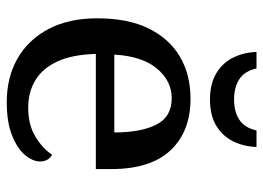

<svg xmlns="http://www.w3.org/2000/svg" viewBox="-128 -660 797 582"><g transform="rotate(90 271.0 -368.5)"><path d="M289 10Q214 10 157 -22.5Q100 -55 67.5 -116.5Q35 -178 35 -264Q35 -358 66 -420.5Q97 -483 151.5 -515Q206 -547 279 -547Q378 -547 435 -486.5Q492 -426 492 -307V-260H143Q145 -188 166 -143Q187 -98 223 -76.5Q259 -55 306 -55Q358 -55 394 -77Q430 -99 448 -127Q457 -124 463 -114Q469 -104 469 -91Q469 -69 449.5 -45.5Q430 -22 390 -6Q350 10 289 10ZM381 -316Q381 -396 357.5 -443Q334 -490 277 -490Q225 -490 187.5 -445.5Q150 -401 145 -316ZM281 -606Q233 -606 201 -625.5Q169 -645 153.5 -677.5Q138 -710 137 -747H187Q195 -711 219.5 -695Q244 -679 281 -679Q318 -679 342.5 -695Q367 -711 375 -747H425Q424 -710 408.5 -677.5Q393 -645 361.5 -625.5Q330 -606 281 -606Z"/></g></svg>

Font: ET Text
Style: Regular
Weight: 470
Designer: Monotype Design Team
Foundry: Monotype Imaging Inc.
Version: Version 2.009